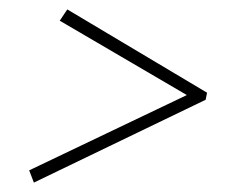

<svg xmlns="http://www.w3.org/2000/svg" viewBox="-20 -486 510 408"><path d="M107 -442 123 -466 420 -289 417 -274 52 -98 42 -124 377 -284Z"/></svg>

Font: Piazzolla Thin
Style: Italic
Weight: 100
Italic angle: -11.3°
Designer: Juan Pablo del Peral
Foundry: Huerta Tipografica
Version: Version 1.330